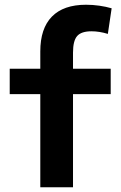

<svg xmlns="http://www.w3.org/2000/svg" viewBox="-20 -790 511 810"><path d="M150 0V-393H21V-500H150V-573Q150 -670 199 -720Q248 -770 343 -770Q371 -770 399 -766Q427 -762 451 -755L435 -647Q399 -658 366 -658Q323 -658 305.5 -638Q288 -618 288 -568V-500H447V-393H288V0Z"/></svg>

Font: M PLUS 2 Thin
Style: Bold
Weight: 700
Version: Version 1.001